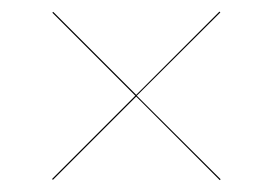

<svg xmlns="http://www.w3.org/2000/svg" viewBox="-20 -551 472 332"><path d="M70 -241.5 71.5 -240 215.5 -384 360 -239.5 361.5 -241 216.5 -385.5 361 -529.5 359.5 -531 215.5 -387 72 -530.5 70.5 -529 214 -385.5Z"/></svg>

Font: Bodoni* 96pt
Style: Bold Italic
Weight: 700
Italic angle: -13°
Version: Version 2.3